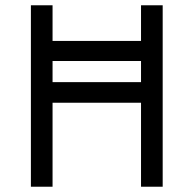

<svg xmlns="http://www.w3.org/2000/svg" viewBox="-20 -706 733 727"><path d="M514 -686H596V1H514V-317H179V1H97V-686H179V-551H514ZM179 -395H514V-475H179Z"/></svg>

Font: Bellota Text
Style: Bold
Weight: 700
Designer: Kemie Guaida
Foundry: Kemie Guaida
Version: Version 4.001